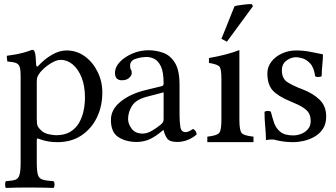

<svg xmlns="http://www.w3.org/2000/svg" viewBox="-20 -696 1644 940"><path d="M481 -244Q481 -175 454 -120Q427 -65 378 -32.5Q329 0 261 0Q212 0 174 -15Q167 -18 163.5 -18Q160 -18 160 -8V100Q160 141 165.5 159.5Q171 178 189 183.5Q207 189 242 191Q247 196 247 208Q247 219 242 224Q217 223 184 222.5Q151 222 121 222Q91 222 63 222.5Q35 223 9 224Q5 220 5 208Q5 195 9 191Q40 189 55 184Q70 179 75.5 160Q81 141 81 100V-327Q81 -356 76 -369.5Q71 -383 57 -388Q43 -393 16 -395Q15 -400 14 -409.5Q13 -419 14 -423Q66 -430 91 -437Q116 -444 137 -452Q143 -452 145.5 -449.5Q148 -447 149 -444Q153 -436 154.5 -418.5Q156 -401 157 -378Q158 -371 161 -370Q164 -369 168 -374Q198 -407 234.5 -428Q271 -449 305 -449Q356 -449 395.5 -420Q435 -391 458 -344Q481 -297 481 -244ZM176 -341Q168 -330 164 -321.5Q160 -313 160 -297V-115Q160 -88 164.5 -78.5Q169 -69 184 -55Q198 -43 220 -38.5Q242 -34 255 -34Q297 -34 324.5 -51Q352 -68 367.5 -95.5Q383 -123 389.5 -155Q396 -187 396 -218Q396 -275 379.5 -316.5Q363 -358 336 -380.5Q309 -403 277 -403Q255 -403 225.5 -384Q196 -365 176 -341Z M617 -375Q617 -359 621 -355Q625 -351 625 -337Q625 -327 612.5 -315Q600 -303 577 -303Q543 -303 543 -339Q543 -368 567 -393Q591 -418 628.5 -434Q666 -450 707 -450Q744 -450 779 -437.5Q814 -425 836.5 -388.5Q859 -352 859 -281V-134Q859 -100 863 -74.5Q867 -49 889 -49Q898 -49 909 -55Q920 -61 925 -65Q934 -60 938 -53.5Q942 -47 943 -38Q927 -23 901.5 -12Q876 -1 847 -1Q810 -1 798 -18.5Q786 -36 781 -59H779L759 -43Q726 -18 700.5 -9.5Q675 -1 649 -1Q597 -1 560 -24.5Q523 -48 523 -109Q523 -160 570 -198Q617 -236 689 -254L775 -275Q777 -276 779 -279Q781 -282 781 -287Q781 -344 767.5 -371.5Q754 -399 735 -408Q716 -417 699 -417Q671 -417 644 -408Q617 -399 617 -375ZM781 -244 701 -223Q646 -209 626.5 -178Q607 -147 607 -113Q607 -90 624.5 -66Q642 -42 679 -42Q700 -42 724 -56Q748 -70 767 -86Q773 -91 777 -96.5Q781 -102 781 -112Z M1091 -492 1064 -506Q1072 -524 1086 -560Q1100 -595 1113 -628L1128 -665Q1136 -669 1171 -673Q1193 -676 1205 -676Q1211 -676 1214 -675L1218 -665ZM1221 0H995V-27Q1042 -32 1053 -45Q1064 -58 1064 -110V-308Q1064 -357 1055 -369Q1046 -381 1003 -388V-412Q1091 -427 1152 -451V-110Q1152 -58 1163 -45Q1173 -32 1221 -27Z M1275 -148Q1280 -153 1292 -153Q1300 -153 1306 -149Q1313 -121 1322 -94.5Q1331 -68 1352.5 -50.5Q1374 -33 1416 -33Q1435 -33 1454.5 -40.5Q1474 -48 1487.5 -63.5Q1501 -79 1501 -103Q1501 -125 1493 -140.5Q1485 -156 1463 -170Q1441 -184 1399 -201Q1341 -225 1315 -253.5Q1289 -282 1289 -337Q1289 -369 1309 -394.5Q1329 -420 1361 -434.5Q1393 -449 1430 -449Q1469 -449 1503.5 -441.5Q1538 -434 1561 -430Q1561 -405 1558 -378Q1555 -351 1555 -324Q1553 -321 1547.5 -320Q1542 -319 1537 -319Q1527 -319 1523 -323Q1517 -366 1498.5 -385.5Q1480 -405 1460.5 -410.5Q1441 -416 1430 -416Q1405 -416 1382.5 -399.5Q1360 -383 1360 -352Q1360 -311 1387.5 -293.5Q1415 -276 1460 -259Q1511 -240 1544 -208.5Q1577 -177 1577 -126Q1577 -89 1560.5 -64.5Q1544 -40 1518.5 -26Q1493 -12 1466 -6Q1439 0 1418 0Q1390 0 1368.5 -3Q1347 -6 1327 -11Q1322 -13 1317 -13Q1312 -13 1307 -13Q1297 -13 1282 -10Q1282 -42 1278.5 -76.5Q1275 -111 1275 -148Z"/></svg>

Font: Pochaevsk
Style: Regular
Weight: 400
Version: Version 1.210; ttfautohint (v1.8.4.7-5d5b)